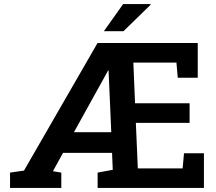

<svg xmlns="http://www.w3.org/2000/svg" viewBox="-20 -922 1062 942"><path d="M29.3 0V-75.2L97.7 -85L458.5 -710.9H950.2V-540.5H852.1L845.7 -614.7H634.3L642.6 -415.5H910.2V-319.3H646.5L656.2 -95.7H876L882.8 -169.9H980.5V0H459V-75.2L533.2 -88.9L529.8 -171.9H289.1L239.7 -82L280.8 -75.2V0ZM342.8 -273.4H525.9L512.7 -575.7L510.3 -576.7L505.9 -567.9ZM489.7 -769 584 -901.9H718.3L719.2 -898.9L585.9 -769Z"/></svg>

Font: Roboto Slab Medium
Style: Regular
Weight: 500
Designer: Google
Version: Version 2.001; ttfautohint (v1.8.3)